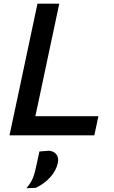

<svg xmlns="http://www.w3.org/2000/svg" viewBox="-20 -733 615 1040"><path d="M31.5 0Q44 -58.5 55.5 -113Q67 -167.5 81.5 -234.5L132 -473Q146.5 -542 158.5 -597.8Q170.5 -653.5 183 -713H301Q288.5 -653 276.5 -597.2Q264.5 -541.5 250 -473L203.5 -253.5Q194.5 -211.5 186.8 -175Q179 -138.5 171.5 -103.5H513L491 0ZM123 286.5Q148 257.5 159 229Q170 200.5 177.5 161.5Q181.5 143 185.5 124.5Q189.5 106 193.5 87.5L245 83.5Q273.5 86 286.2 104.5Q299 123 293.5 148.5Q285 190 252.8 226.2Q220.5 262.5 173.5 284.5Z"/></svg>

Font: Commissioner Medium
Style: Italic
Weight: 500
Italic angle: -12°
Designer: Kostas Bartsokas
Foundry: Kostas Bartsokas
Version: Version 1.000; ttfautohint (v1.8.3)